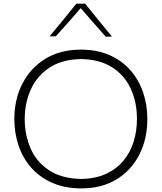

<svg xmlns="http://www.w3.org/2000/svg" viewBox="-20 -1016 880 1046"><path d="M423.8 10.3Q333.5 10.3 265.1 -19.8Q196.8 -49.8 150.6 -102.1Q104.5 -154.3 81.3 -222.7Q58.1 -291 58.1 -367.7Q58.1 -474.1 101.8 -559.8Q145.5 -645.5 226.8 -695.6Q308.1 -745.6 421.4 -745.6Q507.8 -745.6 575.2 -716.3Q642.6 -687 688.7 -635.3Q734.9 -583.5 758.8 -514.9Q782.7 -446.3 782.7 -367.7Q782.7 -259.8 739.3 -174.1Q695.8 -88.4 615.2 -39.1Q534.7 10.3 423.8 10.3ZM421.9 -41Q502 -42.5 559.3 -69.6Q616.7 -96.7 653.8 -142.1Q690.9 -187.5 708.5 -245.6Q726.1 -303.7 726.1 -367.7Q726.1 -460.4 692.1 -533.4Q658.2 -606.4 590.6 -649.4Q522.9 -692.4 421.9 -694.3Q317.4 -692.4 249.3 -647.2Q181.2 -602.1 147.9 -528.6Q114.7 -455.1 114.7 -367.7Q114.7 -280.3 147 -206.8Q179.2 -133.3 247.3 -88.4Q315.4 -43.5 421.9 -41ZM556.2 -815.9Q521.5 -855 487.3 -894Q453.1 -933.1 419.9 -971.7Q386.7 -933.1 352.8 -895Q318.8 -856.9 283.7 -817.9H250Q287.6 -862.8 324 -907.2Q360.4 -951.7 396 -996.1H443.8Q479.5 -951.7 515.9 -906.7Q552.2 -861.8 589.8 -816.9Z"/></svg>

Font: Pinar-DS3-FD Light
Style: Regular
Weight: 300
Designer: Amin Abedi
Version: Version 3.000